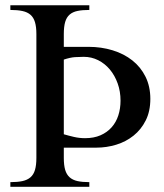

<svg xmlns="http://www.w3.org/2000/svg" viewBox="-20 -722 634 742"><path d="M226.6 -203.1Q244.6 -197.8 265.6 -192.9Q286.6 -188 308.6 -188Q342.8 -188 368.4 -199.2Q394 -210.4 411.4 -230Q428.7 -249.5 437.3 -276.1Q445.8 -302.7 445.8 -333Q445.8 -368.7 434.8 -399.4Q423.8 -430.2 404.8 -453.1Q385.7 -476.1 359.6 -489.3Q333.5 -502.4 303.7 -502.4Q288.1 -502.4 269.8 -501.2Q251.5 -500 226.6 -491.7ZM120.6 -590.3Q120.6 -618.2 115.2 -636.2Q109.9 -654.3 97.9 -664.8Q85.9 -675.3 66.7 -679.4Q47.4 -683.6 20 -683.6V-701.7H325.2V-683.6Q298.3 -683.6 279.5 -679.7Q260.7 -675.8 249 -665.5Q237.3 -655.3 231.9 -637.2Q226.6 -619.1 226.6 -590.3V-541H321.8Q371.6 -541 415.3 -527.6Q459 -514.2 491.5 -488.5Q523.9 -462.9 542.5 -425.3Q561 -387.7 561 -339.8Q561 -292 543.2 -256.6Q525.4 -221.2 496.1 -197.8Q466.8 -174.3 429.2 -162.8Q391.6 -151.4 352.5 -151.4H226.6V-111.8Q226.6 -83.5 231.9 -65.4Q237.3 -47.4 249 -36.9Q260.7 -26.4 279.5 -22.2Q298.3 -18.1 325.2 -18.1V0H20V-18.1Q47.4 -18.1 66.7 -22.2Q85.9 -26.4 97.9 -36.9Q109.9 -47.4 115.2 -65.4Q120.6 -83.5 120.6 -111.8Z"/></svg>

Font: Khmer Busra Bunong
Style: Regular
Weight: 400
Designer: D. Kanjahn
Version: Version 7.100; 2014